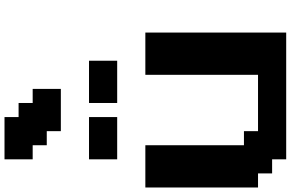

<svg xmlns="http://www.w3.org/2000/svg" viewBox="-239 -1051 1290 852"><g transform="rotate(-90 406.0 -625.0)"><path d="M125 0H687.5V-625H500V-125H250V-187.5H187.5V-625H0V-125H62.5V-62.5H125ZM375 -750H562.5V-875H375ZM125 -750H312.5V-875H125ZM250 -1000H437.5V-1125H375V-1187.5H312.5V-1250H125V-1125H187.5V-1062.5H250Z"/></g></svg>

Font: Faithful 32x
Style: Semibold
Weight: 400
Foundry: Faithful Resource Pack
Version: Version 1.0; January 27, 2023